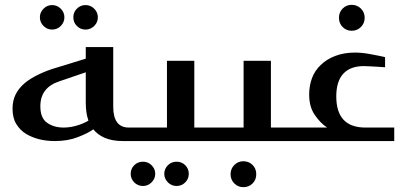

<svg xmlns="http://www.w3.org/2000/svg" viewBox="-20 -587 1675 799"><path d="M146 -515.1Q146 -535.6 161.1 -550.8Q176.3 -565.9 196.8 -565.9Q217.8 -565.9 232.9 -550.8Q248 -535.6 248 -515.1Q248 -494.1 232.9 -479Q217.8 -463.9 196.8 -463.9Q176.3 -463.9 161.1 -479Q146 -494.1 146 -515.1ZM285.2 -515.1Q285.2 -536.1 299.8 -550.8Q314.9 -565.9 335.9 -565.9Q356.9 -565.9 372.1 -550.8Q387.2 -535.6 387.2 -515.1Q387.2 -494.1 372.1 -479Q356.9 -463.9 335.9 -463.9Q314.9 -463.9 299.8 -479Q285.2 -493.7 285.2 -515.1ZM492.2 0Q447.3 0 416.5 -13.2Q386.7 -25.9 368.2 -48.8Q346.7 -32.7 303.2 -16.1Q261.7 0 208 0Q174.8 0 146 -6.8Q114.3 -14.6 89.4 -29.3Q64.5 -43.9 47.9 -70.8Q32.2 -95.7 32.2 -134.8Q32.2 -168.9 45.4 -194.8Q58.6 -220.7 83.5 -241.7Q105.5 -260.3 142.1 -277.8Q177.7 -294.9 217.8 -306.2L336.9 -342.8V-391.1H451.2V-143.1Q451.2 -56.2 516.1 -56.2H533.2Q547.9 -56.2 547.9 -40V-16.1Q547.9 0 533.2 0ZM228 -249Q147.9 -223.1 147.9 -145Q147.9 -95.7 175.8 -76.2Q204.1 -56.2 244.1 -56.2Q271.5 -56.2 298.3 -64Q327.1 -72.3 348.1 -85Q341.3 -105 339.4 -120.6Q336.9 -141.1 336.9 -160.2V-286.1Z M530.8 0Q514.6 0 514.6 -14.2V-42Q514.6 -56.2 530.8 -56.2H674.8V-334H788.6V-56.2H851.6Q867.7 -56.2 867.7 -40V-16.1Q867.7 0 851.6 0ZM610.8 100.6Q626 115.7 626 136.2Q626 156.7 610.8 171.9Q595.7 187 574.7 187Q553.7 187 538.6 171.9Q523.9 157.2 523.9 136.2Q523.9 115.2 538.6 100.6Q553.2 85.9 574.7 85.9Q596.2 85.9 610.8 100.6ZM678.7 100.6Q693.4 85.9 714.8 85.9Q736.3 85.9 751 100.6Q765.6 115.2 765.6 136.2Q765.6 157.2 751 171.9Q735.8 187 714.8 187Q693.8 187 678.7 171.9Q663.6 156.7 663.6 136.2Q663.6 115.7 678.7 100.6Z M849.6 0Q833.5 0 833.5 -14.2V-42Q833.5 -56.2 849.6 -56.2H993.7V-334H1107.4V-56.2H1170.4Q1186.5 -56.2 1186.5 -40V-16.1Q1186.5 0 1170.4 0ZM939.5 138.2Q939.5 115.2 955.1 99.6Q970.7 84 992.7 84Q1015.6 84 1031.2 99.6Q1046.4 114.7 1046.4 138.2Q1046.4 161.1 1031.2 176.3Q1015.6 191.9 992.7 191.9Q970.7 191.9 955.1 176.3Q939.5 160.6 939.5 138.2Z M1390.6 -513.2Q1390.6 -536.1 1405.8 -551.3Q1421.4 -566.9 1443.4 -566.9Q1466.3 -566.9 1481.9 -551.3Q1497.6 -535.6 1497.6 -513.2Q1497.6 -490.2 1481.9 -474.6Q1466.3 -459 1443.4 -459Q1421.4 -459 1405.8 -474.6Q1390.6 -489.7 1390.6 -513.2ZM1620.6 -56.2V0H1168.5Q1152.3 0 1152.3 -18.1V-39.1Q1152.3 -56.2 1168.5 -56.2H1341.3Q1312.5 -75.2 1289.1 -109.9Q1266.6 -143.1 1266.6 -193.8Q1266.6 -230 1278.3 -261.7Q1289.6 -292.5 1314.5 -316.4Q1338.9 -340.3 1374.5 -354Q1411.1 -368.2 1457.5 -368.2Q1485.8 -368.2 1518.1 -362.3Q1561 -354.5 1582.5 -349.1V-307.1Q1571.3 -308.1 1553 -309.1Q1534.7 -310.1 1527.8 -310.5Q1506.8 -312 1494.6 -312Q1437.5 -312 1408.2 -279.8Q1379.4 -248 1379.4 -186Q1379.4 -56.2 1500.5 -56.2Z"/></svg>

Font: SimahzazaarabicW05-Medium
Style: Regular
Weight: 500
Designer: Ahmed zaza
Foundry: Ahmed zaza
Version: Version 1.001